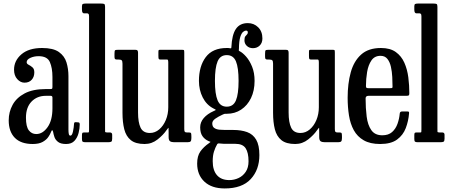

<svg xmlns="http://www.w3.org/2000/svg" viewBox="-20 -800 2536 1080"><path d="M29 -123Q29 -170 50.8 -210Q72.5 -250 118.5 -274.5Q164.5 -299 238 -299H262Q270.5 -299 272.8 -301Q275 -303 275 -312V-367Q275 -417.5 260.5 -450.8Q246 -484 197 -484Q171.5 -484 150.8 -474.5Q130 -465 130 -450Q130 -441 140.8 -435.8Q151.5 -430.5 162.2 -421.5Q173 -412.5 173 -393Q173 -367.5 158.2 -351.2Q143.5 -335 118 -335Q95 -335 77 -355Q59 -375 59 -408Q59 -458.5 100.2 -494.2Q141.5 -530 217 -530Q279.5 -530 311.2 -507.5Q343 -485 354 -448.8Q365 -412.5 365 -372V-71Q365 -56 367 -46.5Q369 -37 376 -37Q385.5 -37 390.5 -60.2Q395.5 -83.5 396.5 -104Q397 -109.5 399.5 -111.5Q402 -113.5 410 -112.5L422 -111.5Q428.5 -111 428.5 -99.5Q428.5 -77.5 422 -51.8Q415.5 -26 399 -8Q382.5 10 352 10H351.5Q321.5 10 306.5 -1.8Q291.5 -13.5 286.2 -29.2Q281 -45 279 -57Q277.5 -66 274 -67Q270.5 -68 266.5 -56.5Q262.5 -45.5 252 -29.8Q241.5 -14 220.5 -2Q199.5 10 164 10Q97.5 10 63.2 -25Q29 -60 29 -123ZM126 -138Q126 -88 142 -67Q158 -46 184 -46Q220 -46 247.5 -84.5Q275 -123 275 -191V-251Q275 -261 265 -261H238Q188.5 -261 157.2 -228.5Q126 -196 126 -138Z M470 -725H452.5Q441 -725 441 -746V-765Q441 -775.5 446.5 -777.8Q452 -780 461.5 -780H548.5Q561.5 -780 566.2 -777.5Q571 -775 571 -762V-77Q571 -64 571.2 -59.5Q571.5 -55 581.5 -55H597.5Q611 -55 611 -42V-20Q611 -6 605.8 -3Q600.5 0 587.5 0H460.5Q449.5 0 445.2 -3Q441 -6 441 -18V-38Q441 -47 442.8 -51Q444.5 -55 453.5 -55H475.5Q479.5 -55 480.2 -57.5Q481 -60 481 -72V-708Q481 -719 477.5 -722Q474 -725 470 -725Z M669 -166V-442Q669 -457 664.2 -461Q659.5 -465 647.5 -465H638.5Q629 -465 626.5 -468.5Q624 -472 624 -482.5V-497Q624 -513.5 627 -516.8Q630 -520 646 -520H740Q750.5 -520 753.5 -515.8Q756.5 -511.5 756.5 -503.5V-167Q756.5 -111.5 770.8 -81.8Q785 -52 823 -52Q852 -52 875.5 -72Q899 -92 912.8 -125Q926.5 -158 926.5 -197V-448Q926.5 -465 921 -465H883.5Q875 -465 873 -468.5Q871 -472 871 -486V-508Q871 -516.5 873 -518.2Q875 -520 883 -520H1000.5Q1013 -520 1014.8 -518Q1016.5 -516 1016.5 -503V-74.5Q1016.5 -62 1019.5 -58.5Q1022.5 -55 1031.5 -55H1042.5Q1053 -55 1054.8 -50.2Q1056.5 -45.5 1056.5 -31V-23.5Q1056.5 -9.5 1052.2 -4.8Q1048 0 1035 0H960Q945 0 936.8 -5.2Q928.5 -10.5 928.5 -29.5V-53Q928.5 -78.5 928 -80.8Q927.5 -83 916 -67Q898.5 -41 866.2 -15.5Q834 10 793.5 10Q742.5 10 715.8 -11.8Q689 -33.5 679 -73Q669 -112.5 669 -166Z M1099 -345Q1099 -427.5 1137.5 -478.8Q1176 -530 1255.5 -530Q1262.5 -530 1265.2 -529.8Q1268 -529.5 1270.5 -529Q1276.5 -528.5 1278.8 -528.2Q1281 -528 1281.5 -534Q1284.5 -604 1306.8 -637Q1329 -670 1374 -670Q1408.5 -670 1432.2 -646.5Q1456 -623 1456 -584Q1456 -558.5 1440.8 -543.8Q1425.5 -529 1403 -529Q1382 -529 1368.5 -541.8Q1355 -554.5 1355 -573Q1355 -589 1359.8 -595.5Q1364.5 -602 1369.2 -606Q1374 -610 1374 -618Q1374 -628 1363.5 -628Q1357 -628 1347.8 -621Q1338.5 -614 1331.5 -592Q1324.5 -570 1324 -525.5Q1324 -520.5 1323.2 -517.8Q1322.5 -515 1327 -512.5Q1344.5 -504 1364.2 -481.8Q1384 -459.5 1398 -425Q1412 -390.5 1412 -345Q1412 -290 1391.8 -248.2Q1371.5 -206.5 1336.2 -183.2Q1301 -160 1255.5 -160H1247Q1244 -160 1241.5 -159.2Q1239 -158.5 1231.5 -155Q1208.5 -144.5 1191.2 -132.5Q1174 -120.5 1174 -106Q1174 -87.5 1185.8 -79.8Q1197.5 -72 1214.2 -70.5Q1231 -69 1246 -69H1292Q1337 -69 1370 -57Q1403 -45 1421 -14.2Q1439 16.5 1439 72Q1439 155 1390.2 207.5Q1341.5 260 1244 260Q1170.5 260 1129.8 221.8Q1089 183.5 1089 120Q1089 77.5 1107.2 51.8Q1125.5 26 1156 5Q1165.5 -2 1164.2 -2Q1163 -2 1153 -6.5Q1131.5 -16 1118.8 -34.2Q1106 -52.5 1106 -84Q1106 -112.5 1126.2 -136Q1146.5 -159.5 1181.5 -175Q1195 -180.5 1193.5 -182.5Q1192 -184.5 1180.5 -190Q1141.5 -210 1120.2 -252Q1099 -294 1099 -345ZM1189 -345Q1189 -271 1204 -235.5Q1219 -200 1255.5 -200Q1292.5 -200 1307.2 -235.5Q1322 -271 1322 -345Q1322 -419.5 1307.2 -454.8Q1292.5 -490 1255.5 -490Q1219 -490 1204 -454.8Q1189 -419.5 1189 -345ZM1378 107Q1378 59 1361.8 34Q1345.5 9 1304 9H1250Q1242.5 9 1237.5 8.8Q1232.5 8.5 1215 7Q1205 5.5 1201.5 11.5Q1190.5 30.5 1183.5 53Q1176.5 75.5 1176.5 107Q1176.5 158 1200.5 185.5Q1224.5 213 1270 213Q1297 213 1321.8 201.5Q1346.5 190 1362.2 166.5Q1378 143 1378 107Z M1516 -166V-442Q1516 -457 1511.2 -461Q1506.5 -465 1494.5 -465H1485.5Q1476 -465 1473.5 -468.5Q1471 -472 1471 -482.5V-497Q1471 -513.5 1474 -516.8Q1477 -520 1493 -520H1587Q1597.5 -520 1600.5 -515.8Q1603.5 -511.5 1603.5 -503.5V-167Q1603.5 -111.5 1617.8 -81.8Q1632 -52 1670 -52Q1699 -52 1722.5 -72Q1746 -92 1759.8 -125Q1773.5 -158 1773.5 -197V-448Q1773.5 -465 1768 -465H1730.5Q1722 -465 1720 -468.5Q1718 -472 1718 -486V-508Q1718 -516.5 1720 -518.2Q1722 -520 1730 -520H1847.5Q1860 -520 1861.8 -518Q1863.5 -516 1863.5 -503V-74.5Q1863.5 -62 1866.5 -58.5Q1869.5 -55 1878.5 -55H1889.5Q1900 -55 1901.8 -50.2Q1903.5 -45.5 1903.5 -31V-23.5Q1903.5 -9.5 1899.2 -4.8Q1895 0 1882 0H1807Q1792 0 1783.8 -5.2Q1775.5 -10.5 1775.5 -29.5V-53Q1775.5 -78.5 1775 -80.8Q1774.5 -83 1763 -67Q1745.5 -41 1713.2 -15.5Q1681 10 1640.5 10Q1589.5 10 1562.8 -11.8Q1536 -33.5 1526 -73Q1516 -112.5 1516 -166Z M1935.5 -250Q1935.5 -330 1953 -393.2Q1970.5 -456.5 2011.5 -493.2Q2052.5 -530 2123 -530Q2175 -530 2206.5 -507.2Q2238 -484.5 2254.5 -447.2Q2271 -410 2276.8 -365Q2282.5 -320 2282.5 -275.5Q2282.5 -265.5 2278.8 -263.2Q2275 -261 2264.5 -261H2053Q2036.5 -261 2036.5 -246.5Q2036.5 -191.5 2042.5 -144Q2048.5 -96.5 2068.8 -67.8Q2089 -39 2130.5 -39Q2165 -39 2185.5 -57.2Q2206 -75.5 2216 -103.8Q2226 -132 2228.5 -161Q2229.5 -173 2242 -173H2271Q2278.5 -173 2280 -170.5Q2281.5 -168 2281 -162.5Q2277.5 -119 2262.5 -79.5Q2247.5 -40 2213.5 -15Q2179.5 10 2118.5 10Q2062 10 2026 -10.8Q1990 -31.5 1970.2 -67.5Q1950.5 -103.5 1943 -150.5Q1935.5 -197.5 1935.5 -250ZM2052.5 -304H2173.5Q2183.5 -304 2185.8 -305.5Q2188 -307 2188 -312Q2188 -337 2186.5 -366.8Q2185 -396.5 2179 -423.8Q2173 -451 2159.2 -468.5Q2145.5 -486 2120.5 -486Q2087 -486 2069.2 -460Q2051.5 -434 2045 -395Q2038.5 -356 2038.5 -316.5Q2038.5 -309 2041 -306.5Q2043.5 -304 2052.5 -304Z M2339.5 -725H2322Q2310.5 -725 2310.5 -746V-765Q2310.5 -775.5 2316 -777.8Q2321.5 -780 2331 -780H2418Q2431 -780 2435.8 -777.5Q2440.5 -775 2440.5 -762V-77Q2440.5 -64 2440.8 -59.5Q2441 -55 2451 -55H2467Q2480.5 -55 2480.5 -42V-20Q2480.5 -6 2475.2 -3Q2470 0 2457 0H2330Q2319 0 2314.8 -3Q2310.5 -6 2310.5 -18V-38Q2310.5 -47 2312.2 -51Q2314 -55 2323 -55H2345Q2349 -55 2349.8 -57.5Q2350.5 -60 2350.5 -72V-708Q2350.5 -719 2347 -722Q2343.5 -725 2339.5 -725Z"/></svg>

Font: Besley* Condensed
Style: Regular
Weight: 400
Width: 3
Designer: Owen Earl
Foundry: indestructible type*
Version: Version 3.000; ttfautohint (v1.8.3)